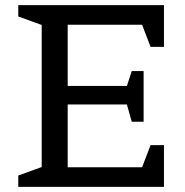

<svg xmlns="http://www.w3.org/2000/svg" viewBox="-20 -726 717 746"><path d="M617 0H51V-44L142 -77V-629L51 -662V-706H617V-544H565L532 -630H243V-392H473L492 -450H538V-253H492L473 -320H243V-76H532L565 -162H617Z"/></svg>

Font: Belgrano
Style: Regular
Weight: 400
Version: Version 1.002